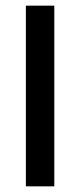

<svg xmlns="http://www.w3.org/2000/svg" viewBox="-20 -659 284 679"><path d="M172 0H71.5V-639H172Z"/></svg>

Font: Anek Latin Medium
Style: Regular
Weight: 500
Designer: Yesha Goshar
Foundry: Ek Type
Version: Version 1.003